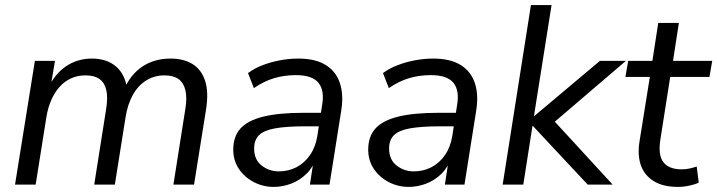

<svg xmlns="http://www.w3.org/2000/svg" viewBox="-20 -725 2817 754"><path d="M39 0 117 -486H196L177 -374L167 -375Q194 -434 239 -464.5Q284 -495 341 -495Q399 -495 435.5 -464Q472 -433 480 -372L468 -375Q492 -432 539 -463.5Q586 -495 650 -495Q701 -495 736 -473.5Q771 -452 785.5 -407.5Q800 -363 789 -294L742 0H661L708 -298Q715 -342 708 -371Q701 -400 681 -414.5Q661 -429 626 -429Q586 -429 554 -409Q522 -389 501.5 -352Q481 -315 473 -264L431 0H350L397 -298Q404 -342 397.5 -371Q391 -400 371 -414.5Q351 -429 316 -429Q285 -429 259.5 -417.5Q234 -406 214.5 -384.5Q195 -363 181.5 -332.5Q168 -302 162 -264L120 0Z M1055 9Q1013 9 976.5 -10Q940 -29 918 -62Q896 -95 896 -137Q896 -189 924.5 -220.5Q953 -252 1014 -267Q1075 -282 1171 -282H1251L1243 -229H1182Q1105 -229 1060.5 -221Q1016 -213 997 -194Q978 -175 978 -142Q978 -98 1007.5 -75Q1037 -52 1075 -52Q1112 -52 1143.5 -68Q1175 -84 1197 -115.5Q1219 -147 1226 -190L1245 -312Q1255 -370 1230.5 -400Q1206 -430 1142 -430Q1097 -430 1056.5 -418Q1016 -406 977 -379L954 -438Q978 -456 1010 -468.5Q1042 -481 1078.5 -488Q1115 -495 1151 -495Q1219 -495 1259.5 -469.5Q1300 -444 1315 -398Q1330 -352 1320 -290L1274 0H1197L1214 -110H1224Q1211 -70 1184.5 -43.5Q1158 -17 1124 -4Q1090 9 1055 9Z M1585 9Q1543 9 1506.5 -10Q1470 -29 1448 -62Q1426 -95 1426 -137Q1426 -189 1454.5 -220.5Q1483 -252 1544 -267Q1605 -282 1701 -282H1781L1773 -229H1712Q1635 -229 1590.5 -221Q1546 -213 1527 -194Q1508 -175 1508 -142Q1508 -98 1537.5 -75Q1567 -52 1605 -52Q1642 -52 1673.5 -68Q1705 -84 1727 -115.5Q1749 -147 1756 -190L1775 -312Q1785 -370 1760.5 -400Q1736 -430 1672 -430Q1627 -430 1586.5 -418Q1546 -406 1507 -379L1484 -438Q1508 -456 1540 -468.5Q1572 -481 1608.5 -488Q1645 -495 1681 -495Q1749 -495 1789.5 -469.5Q1830 -444 1845 -398Q1860 -352 1850 -290L1804 0H1727L1744 -110H1754Q1741 -70 1714.5 -43.5Q1688 -17 1654 -4Q1620 9 1585 9Z M1954 0 2065 -705H2146L2077 -270H2079L2336 -486H2438L2133 -225L2136 -272L2386 0H2288L2073 -230H2071L2035 0Z M2642 9Q2585 9 2548.5 -13Q2512 -35 2497.5 -74Q2483 -113 2491 -167L2532 -423H2436L2447 -486H2542L2565 -635H2646L2623 -486H2777L2766 -423H2612L2573 -175Q2564 -114 2586 -87Q2608 -60 2657 -60Q2674 -60 2689 -63.5Q2704 -67 2716 -71L2724 -8Q2711 -1 2687.5 4Q2664 9 2642 9Z"/></svg>

Font: Nunito Sans 12pt
Style: Italic
Weight: 400
Italic angle: -9°
Designer: Vernon Adams
Foundry: Vernon Adams
Version: Version 3.101;gftools[0.9.27]